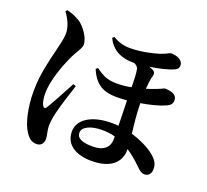

<svg xmlns="http://www.w3.org/2000/svg" viewBox="-139 -956 1279 1184"><g transform="rotate(20 500.0 -364.5)"><path d="M100 -775C120 -748 150 -698 150 -651C150 -604 137 -567 127 -522C112 -459 84 -356 84 -247C84 -132 108 -36 141 11C166 49 190 56 211 56C242 56 257 35 257 7C257 -20 246 -41 246 -78C246 -97 250 -129 258 -163C270 -214 298 -302 318 -362L300 -369C272 -317 215 -209 195 -179C187 -166 177 -167 169 -183C161 -198 156 -226 156 -258C156 -343 200 -455 223 -506C250 -566 277 -593 277 -620C277 -663 232 -726 195 -750C165 -768 138 -778 110 -785ZM650 -135C650 -80 612 -48 543 -48C474 -48 437 -64 437 -101C437 -142 498 -164 563 -164C593 -164 622 -161 650 -153ZM427 -719C463 -644 529 -620 599 -620H608C622 -614 634 -605 637 -588C642 -563 644 -516 644 -474C617 -468 586 -464 546 -464C485 -464 448 -485 409 -515L397 -504C436 -409 498 -385 575 -385C599 -385 621 -386 645 -388C646 -344 648 -287 649 -223C634 -224 619 -225 604 -225C482 -225 391 -176 391 -92C391 -1 470 38 566 38C693 38 751 -21 751 -101V-107C781 -87 812 -62 846 -29C863 -12 879 4 902 4C929 4 944 -18 944 -44C944 -80 929 -104 894 -132C860 -159 806 -186 743 -205C737 -260 729 -324 728 -400C781 -409 836 -421 879 -440C912 -453 920 -467 920 -489C920 -536 853 -537 839 -537C836 -537 822 -528 798 -519C779 -511 755 -503 730 -495C732 -527 735 -557 742 -580C747 -599 746 -610 729 -619C722 -623 713 -627 703 -630C759 -638 821 -652 857 -669C872 -676 881 -683 881 -704C880 -740 837 -754 802 -754C793 -754 776 -740 739 -728C702 -716 626 -697 549 -697C510 -697 472 -708 438 -729Z"/></g></svg>

Font: Source Han Serif
Style: Bold
Weight: 700
Designer: Ryoko NISHIZUKA 西塚涼子 (kana & ideographs); Frank Grießhammer (Latin, Greek & Cyrillic); Wenlong ZHANG 张文龙 (bopomofo); San
Foundry: Adobe Systems Incorporated
Version: Version 1.001;PS 1.001;hotconv 16.6.54;makeotf.lib2.5.65590